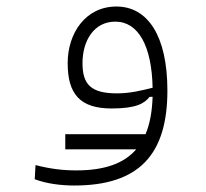

<svg xmlns="http://www.w3.org/2000/svg" viewBox="-20 -346 626 583"><path d="M205.6 217.3C401.9 217.3 488.3 123.5 488.3 -70.8C488.3 -237.8 428.2 -326.2 333.5 -326.2C239.7 -326.2 185.5 -245.1 185.5 -154.3C185.5 -60.1 223.1 -16.6 319.3 -16.6C393.6 -16.6 418.9 -32.2 434.1 -51.8L443.4 -52.2C441.9 -8.3 435.5 29.8 421.9 61.5H178.2V107.4H393.6C357.4 149.4 299.3 171.4 212.4 171.4C170.9 171.4 133.8 167 87.9 155.3L85.4 198.2C121.6 211.9 165.5 217.3 205.6 217.3ZM443.4 -79.6C410.6 -71.3 374.5 -62.5 335.4 -62.5C256.3 -62.5 230.5 -89.4 230.5 -154.3C230.5 -222.2 265.1 -280.3 330.1 -280.3C400.4 -280.3 440.9 -206.1 443.4 -79.6Z"/></svg>

Font: Cascadia Code PL ExtraLight
Style: Regular
Weight: 200
Monospace: yes
Designer: Aaron Bell
Foundry: Saja Typeworks
Version: Version 2404.023